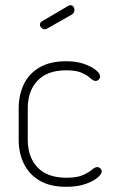

<svg xmlns="http://www.w3.org/2000/svg" viewBox="-20 -714 442 740"><path d="M235 6Q173 6 132.5 -18Q92 -42 72 -83Q52 -124 52 -176V-296Q52 -347 71.5 -388.5Q91 -430 132 -454Q173 -478 235 -478Q275 -478 304.5 -467.5Q334 -457 350 -443.5Q366 -430 366 -419Q366 -415 363.5 -411Q361 -407 357 -404.5Q353 -402 348 -402Q340 -402 328.5 -412.5Q317 -423 296 -433Q275 -443 235 -443Q163 -443 125 -403.5Q87 -364 87 -296V-176Q87 -108 125 -68.5Q163 -29 236 -29Q278 -29 300.5 -39.5Q323 -50 334.5 -60Q346 -70 355 -70Q360 -70 363.5 -67.5Q367 -65 369.5 -61.5Q372 -58 372 -53Q372 -43 355.5 -29Q339 -15 308.5 -4.5Q278 6 235 6ZM153 -601Q146 -601 140 -606.5Q134 -612 134 -619Q134 -628 142 -632L244 -692Q248 -694 251 -694Q259 -694 263 -688.5Q267 -683 267 -676Q267 -664 257 -658L162 -604Q160 -603 157.5 -602Q155 -601 153 -601Z"/></svg>

Font: Dosis ExtraLight ExtraLight
Style: Regular
Weight: 250
Version: Version 3.001; ttfautohint (v1.8.2)